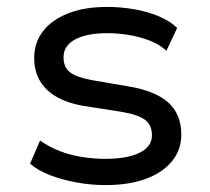

<svg xmlns="http://www.w3.org/2000/svg" viewBox="-20 -527 607 556"><path d="M286 9Q244 9 202.5 1.5Q161 -6 125.5 -19.5Q90 -33 67 -53L96 -120Q123 -101 154.5 -89Q186 -77 220 -72Q254 -67 284 -67Q348 -67 384 -84.5Q420 -102 420 -135Q420 -165 400 -180Q380 -195 333 -203L224 -220Q152 -232 115.5 -267.5Q79 -303 79 -359Q79 -403 104 -436Q129 -469 176.5 -488Q224 -507 291 -507Q328 -507 367 -500.5Q406 -494 439.5 -480Q473 -466 493 -446L462 -380Q441 -399 412 -410Q383 -421 351.5 -426Q320 -431 291 -431Q232 -431 198 -413Q164 -395 164 -361Q164 -332 183 -317.5Q202 -303 246 -295L351 -277Q430 -264 467.5 -230Q505 -196 505 -137Q505 -93 478 -60Q451 -27 402 -9Q353 9 286 9Z"/></svg>

Font: Nunito Sans 6pt
Style: Regular
Weight: 400
Version: Version 3.101;gftools[0.9.27]